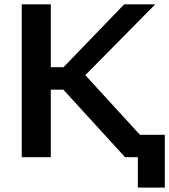

<svg xmlns="http://www.w3.org/2000/svg" viewBox="-20 -731 787 893"><path d="M149.4 -418.5V-314H310.1L702.1 -710.9H557.6L275.4 -418.5ZM561.5 0H726.1L350.1 -410.6L251.5 -339.4ZM81.1 0H216.3V-710.9H81.1ZM563.5 0H621.1V141.6H746.6V-104H563.5Z"/></svg>

Font: Roboto Flex
Style: wght 600 wdth 140 opsz 13.0 GRAD 0.00 slnt 0.00 XTRA 468 XOPQ 96 YOPQ 79 YTLC 514 YTUC 712 YTAS 750 YTDE -203.00 YTFI 738
Weight: 600
Width: 8
Designer: Berlow after Robertson
Foundry: Google
Version: Version 3.100